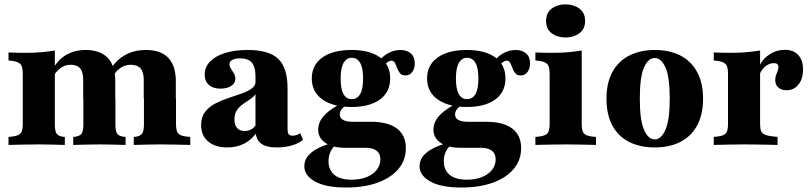

<svg xmlns="http://www.w3.org/2000/svg" viewBox="-20 -656 3666 869"><path d="M155.6 -2.4Q119.4 -2.4 87.1 -1.6Q54.8 -0.8 18.5 0V-36.3L34.7 -37.9Q63.7 -41.1 73.4 -52.8Q83.1 -64.5 83.1 -94.4V-209.7H228.2V-94.4Q228.2 -62.9 235.9 -51.6Q243.5 -40.3 264.5 -37.1L273.4 -36.3V0Q241.1 -0.8 214.1 -1.6Q187.1 -2.4 155.6 -2.4ZM83.1 -209.7V-321.8Q83.1 -353.2 73.4 -364.9Q63.7 -376.6 34.7 -380.6L18.5 -382.3V-418.5Q38.7 -417.7 56.5 -417.3Q74.2 -416.9 97.6 -416.9Q136.3 -416.9 167.7 -419.8Q199.2 -422.6 228.2 -427.4V-418.5V-209.7ZM356.5 -209.7V-295.2Q356.5 -329.8 342.7 -346.4Q329 -362.9 299.2 -362.9Q270.2 -362.9 246.4 -341.9Q222.6 -321 203.2 -275L191.9 -285.5Q221 -364.5 264.1 -397.2Q307.3 -429.8 366.9 -429.8Q433.9 -429.8 467.7 -394Q501.6 -358.1 501.6 -287.9V-209.7ZM429.8 -2.4Q398.4 -2.4 371 -1.6Q343.5 -0.8 311.3 0V-36.3L320.2 -37.1Q341.9 -40.3 349.6 -51.6Q357.3 -62.9 357.3 -94.4V-209.7H502.4V-94.4Q502.4 -62.9 510.1 -51.6Q517.7 -40.3 538.7 -37.1L548.4 -36.3V0Q516.1 -0.8 488.7 -1.6Q461.3 -2.4 429.8 -2.4ZM630.6 -209.7V-295.2Q630.6 -329.8 616.1 -346.4Q601.6 -362.9 571 -362.9Q541.1 -362.9 516.9 -342.3Q492.7 -321.8 471.8 -273.4L460.5 -305.6Q489.5 -370.2 534.7 -400Q579.8 -429.8 640.3 -429.8Q708.1 -429.8 741.9 -394Q775.8 -358.1 775.8 -287.9V-209.7ZM704 -2.4Q672.6 -2.4 645.2 -1.6Q617.7 -0.8 585.5 0V-36.3L594.4 -37.1Q615.3 -40.3 623.4 -51.6Q631.5 -62.9 631.5 -94.4V-209.7H776.6V-94.4Q776.6 -64.5 785.9 -52.8Q795.2 -41.1 824.2 -37.9L841.1 -36.3V0Q804 -0.8 772.2 -1.6Q740.3 -2.4 704 -2.4Z M1136.3 -209.7V-311.3Q1136.3 -353.2 1119.8 -372.6Q1103.2 -391.9 1067.7 -391.9Q1045.2 -391.9 1031.9 -385.1Q1018.5 -378.2 1018.5 -365.3Q1018.5 -355.6 1025.4 -345.2Q1032.3 -334.7 1038.7 -323.4Q1045.2 -312.1 1045.2 -298.4Q1045.2 -279 1026.2 -266.9Q1007.3 -254.8 977.4 -254.8Q944.4 -254.8 925.4 -271.8Q906.5 -288.7 906.5 -318.5Q906.5 -352.4 930.6 -377.4Q954.8 -402.4 998.4 -416.1Q1041.9 -429.8 1101.6 -429.8Q1197.6 -429.8 1239.5 -389.5Q1281.5 -349.2 1281.5 -255.6V-209.7ZM1008.9 11.3Q954 11.3 922.2 -15.7Q890.3 -42.7 890.3 -89.5Q890.3 -125.8 908.1 -149.2Q925.8 -172.6 953.6 -187.1Q981.5 -201.6 1012.9 -212.1Q1044.4 -222.6 1072.6 -232.3Q1100.8 -241.9 1119 -255.2Q1137.1 -268.5 1137.1 -289.5L1141.1 -242.7Q1137.1 -227.4 1125.4 -217.3Q1113.7 -207.3 1099.6 -198.4Q1085.5 -189.5 1071.8 -178.6Q1058.1 -167.7 1049.6 -152.8Q1041.1 -137.9 1041.1 -115.3Q1041.1 -90.3 1053.2 -76.6Q1065.3 -62.9 1087.1 -62.9Q1104 -62.9 1118.5 -71.4Q1133.1 -79.8 1143.5 -98.4L1145.2 -60.5Q1120.2 -24.2 1086.3 -6.5Q1052.4 11.3 1008.9 11.3ZM1281.5 -74.2Q1281.5 -55.6 1286.3 -48.8Q1291.1 -41.9 1304 -41.9Q1313.7 -41.9 1322.2 -44.8Q1330.6 -47.6 1338.7 -53.2L1351.6 -23.4Q1331.5 -6.5 1300.4 2.4Q1269.4 11.3 1233.1 11.3Q1182.3 11.3 1159.3 -8.1Q1136.3 -27.4 1136.3 -70.2V-209.7H1281.5Z M1546.8 192.7Q1454 192.7 1405.6 165.3Q1357.3 137.9 1357.3 96.8Q1357.3 61.3 1387.9 35.5Q1418.5 9.7 1475 -6.5L1496.8 2.4Q1482.3 15.3 1474.6 33.5Q1466.9 51.6 1466.9 73.4Q1466.9 113.7 1493.5 135.5Q1520.2 157.3 1571 157.3Q1609.7 157.3 1639.1 145.6Q1668.5 133.9 1685.1 112.9Q1701.6 91.9 1701.6 65.3Q1701.6 39.5 1684.7 26.2Q1667.7 12.9 1633.1 12.9H1541.1Q1485.5 12.9 1452.8 -9.3Q1420.2 -31.5 1420.2 -68.5Q1420.2 -100.8 1441.9 -127.4Q1463.7 -154 1509.7 -179.8L1540.3 -175.8Q1528.2 -166.1 1523 -156.9Q1517.7 -147.6 1517.7 -138.7Q1517.7 -121.8 1532.7 -113.3Q1547.6 -104.8 1575 -104.8H1658.9Q1736.3 -104.8 1776.6 -74.2Q1816.9 -43.5 1816.9 14.5Q1816.9 68.5 1783.5 108.5Q1750 148.4 1689.5 170.6Q1629 192.7 1546.8 192.7ZM1571 -171.8Q1487.1 -171.8 1439.1 -206Q1391.1 -240.3 1391.1 -300.8Q1391.1 -361.3 1438.7 -395.6Q1486.3 -429.8 1571 -429.8Q1653.2 -429.8 1699.6 -396.4Q1746 -362.9 1746 -300.8Q1746 -239.5 1699.6 -205.6Q1653.2 -171.8 1571 -171.8ZM1571.8 -207.3Q1596.8 -207.3 1610.1 -230.2Q1623.4 -253.2 1623.4 -300.8Q1623.4 -348.4 1610.1 -371.4Q1596.8 -394.4 1572.6 -394.4Q1548.4 -394.4 1535.1 -371.4Q1521.8 -348.4 1521.8 -300.8Q1521.8 -253.2 1534.7 -230.2Q1547.6 -207.3 1571.8 -207.3ZM1815.3 -314.5Q1798.4 -314.5 1790.3 -324.6Q1782.3 -334.7 1777.4 -348Q1772.6 -361.3 1767.3 -371.4Q1762.1 -381.5 1750.8 -381.5Q1745.2 -381.5 1737.1 -376.6Q1729 -371.8 1721 -362.5Q1712.9 -353.2 1705.6 -338.7L1687.9 -370.2Q1706.5 -397.6 1733.9 -413.7Q1761.3 -429.8 1792.7 -429.8Q1821.8 -429.8 1839.5 -414.1Q1857.3 -398.4 1857.3 -369.4Q1857.3 -345.2 1845.6 -329.8Q1833.9 -314.5 1815.3 -314.5Z M2068.5 192.7Q1975.8 192.7 1927.4 165.3Q1879 137.9 1879 96.8Q1879 61.3 1909.7 35.5Q1940.3 9.7 1996.8 -6.5L2018.5 2.4Q2004 15.3 1996.4 33.5Q1988.7 51.6 1988.7 73.4Q1988.7 113.7 2015.3 135.5Q2041.9 157.3 2092.7 157.3Q2131.5 157.3 2160.9 145.6Q2190.3 133.9 2206.9 112.9Q2223.4 91.9 2223.4 65.3Q2223.4 39.5 2206.5 26.2Q2189.5 12.9 2154.8 12.9H2062.9Q2007.3 12.9 1974.6 -9.3Q1941.9 -31.5 1941.9 -68.5Q1941.9 -100.8 1963.7 -127.4Q1985.5 -154 2031.5 -179.8L2062.1 -175.8Q2050 -166.1 2044.8 -156.9Q2039.5 -147.6 2039.5 -138.7Q2039.5 -121.8 2054.4 -113.3Q2069.4 -104.8 2096.8 -104.8H2180.6Q2258.1 -104.8 2298.4 -74.2Q2338.7 -43.5 2338.7 14.5Q2338.7 68.5 2305.2 108.5Q2271.8 148.4 2211.3 170.6Q2150.8 192.7 2068.5 192.7ZM2092.7 -171.8Q2008.9 -171.8 1960.9 -206Q1912.9 -240.3 1912.9 -300.8Q1912.9 -361.3 1960.5 -395.6Q2008.1 -429.8 2092.7 -429.8Q2175 -429.8 2221.4 -396.4Q2267.7 -362.9 2267.7 -300.8Q2267.7 -239.5 2221.4 -205.6Q2175 -171.8 2092.7 -171.8ZM2093.5 -207.3Q2118.5 -207.3 2131.9 -230.2Q2145.2 -253.2 2145.2 -300.8Q2145.2 -348.4 2131.9 -371.4Q2118.5 -394.4 2094.4 -394.4Q2070.2 -394.4 2056.9 -371.4Q2043.5 -348.4 2043.5 -300.8Q2043.5 -253.2 2056.5 -230.2Q2069.4 -207.3 2093.5 -207.3ZM2337.1 -314.5Q2320.2 -314.5 2312.1 -324.6Q2304 -334.7 2299.2 -348Q2294.4 -361.3 2289.1 -371.4Q2283.9 -381.5 2272.6 -381.5Q2266.9 -381.5 2258.9 -376.6Q2250.8 -371.8 2242.7 -362.5Q2234.7 -353.2 2227.4 -338.7L2209.7 -370.2Q2228.2 -397.6 2255.6 -413.7Q2283.1 -429.8 2314.5 -429.8Q2343.5 -429.8 2361.3 -414.1Q2379 -398.4 2379 -369.4Q2379 -345.2 2367.3 -329.8Q2355.6 -314.5 2337.1 -314.5Z M2467.7 -209.7V-321.8Q2467.7 -353.2 2458.1 -364.9Q2448.4 -376.6 2419.4 -380.6L2403.2 -382.3V-418.5Q2423.4 -417.7 2441.1 -417.3Q2458.9 -416.9 2482.3 -416.9Q2521 -416.9 2552.4 -419.8Q2583.9 -422.6 2612.9 -427.4V-418.5V-209.7ZM2540.3 -2.4Q2504 -2.4 2471.8 -1.6Q2439.5 -0.8 2403.2 0V-36.3L2419.4 -37.9Q2448.4 -41.1 2458.1 -52.8Q2467.7 -64.5 2467.7 -94.4V-209.7H2612.9V-94.4Q2612.9 -64.5 2622.2 -52.8Q2631.5 -41.1 2660.5 -37.9L2677.4 -36.3V0Q2640.3 -0.8 2608.5 -1.6Q2576.6 -2.4 2540.3 -2.4ZM2539.5 -486.3Q2503.2 -486.3 2477.4 -505.2Q2451.6 -524.2 2451.6 -561.3Q2451.6 -598.4 2477.4 -617.3Q2503.2 -636.3 2539.5 -636.3Q2575.8 -636.3 2602 -617.3Q2628.2 -598.4 2628.2 -561.3Q2628.2 -524.2 2602 -505.2Q2575.8 -486.3 2539.5 -486.3Z M2943.5 11.3Q2877.4 11.3 2828.2 -13.3Q2779 -37.9 2752 -87.1Q2725 -136.3 2725 -208.9Q2725 -281.5 2752 -330.6Q2779 -379.8 2828.6 -404.8Q2878.2 -429.8 2943.5 -429.8Q3009.7 -429.8 3058.5 -405.2Q3107.3 -380.6 3134.7 -331Q3162.1 -281.5 3162.1 -208.9Q3162.1 -136.3 3134.7 -87.1Q3107.3 -37.9 3058.5 -13.3Q3009.7 11.3 2943.5 11.3ZM2943.5 -25Q2972.6 -25 2991.9 -69Q3011.3 -112.9 3011.3 -208.9Q3011.3 -308.1 2991.9 -350.8Q2972.6 -393.5 2943.5 -393.5Q2913.7 -393.5 2894.8 -350.8Q2875.8 -308.1 2875.8 -208.9Q2875.8 -112.9 2894.8 -69Q2913.7 -25 2943.5 -25Z M3347.6 -2.4Q3311.3 -2.4 3279 -1.6Q3246.8 -0.8 3210.5 0V-36.3L3226.6 -37.9Q3255.6 -41.1 3265.3 -52.8Q3275 -64.5 3275 -94.4V-209.7H3420.2V-94.4Q3420.2 -74.2 3424.6 -63.3Q3429 -52.4 3441.5 -46.8Q3454 -41.1 3477.4 -38.7L3499.2 -36.3V0Q3472.6 -0.8 3448 -1.2Q3423.4 -1.6 3398.8 -2Q3374.2 -2.4 3347.6 -2.4ZM3275 -209.7V-321.8Q3275 -353.2 3265.3 -364.9Q3255.6 -376.6 3226.6 -380.6L3210.5 -382.3V-418.5Q3230.6 -417.7 3248.4 -417.3Q3266.1 -416.9 3289.5 -416.9Q3328.2 -416.9 3359.7 -419.8Q3391.1 -422.6 3420.2 -427.4V-418.5V-209.7ZM3539.5 -247.6Q3516.1 -247.6 3502.4 -260.1Q3488.7 -272.6 3488.7 -293.5Q3488.7 -305.6 3492.3 -315.7Q3496 -325.8 3499.6 -335.1Q3503.2 -344.4 3503.2 -352.4Q3503.2 -370.2 3483.1 -370.2Q3469.4 -370.2 3456.5 -363.7Q3443.5 -357.3 3433.1 -344.8Q3422.6 -332.3 3416.9 -315.3L3416.1 -356.5Q3433.1 -391.1 3464.5 -410.9Q3496 -430.6 3531.5 -430.6Q3571 -430.6 3592.7 -407.3Q3614.5 -383.9 3614.5 -341.1Q3614.5 -299.2 3594 -273.4Q3573.4 -247.6 3539.5 -247.6Z"/></svg>

Font: Playfair 9pt Black
Style: Regular
Weight: 900
Designer: Claus Eggers Sørensen
Foundry: Claus Eggers Sørensen
Version: Version 2.203